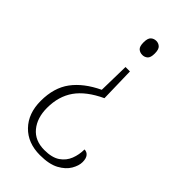

<svg xmlns="http://www.w3.org/2000/svg" viewBox="-227 -604 858 858"><g transform="rotate(45 202.0 -175.5)"><path d="M236 -195Q157 -158 121 -107Q85 -56 85 17Q85 80 117.5 119.5Q150 159 210 159Q258 159 285 140.5Q312 122 323.5 92.5Q335 63 335 30Q350 30 359.5 41.5Q369 53 369 76Q369 99 353.5 125.5Q338 152 304 170.5Q270 189 212 189Q135 189 89 141.5Q43 94 43 15Q43 -68 83 -122Q123 -176 201 -213L204 -360H232ZM219 -540Q233 -540 243.5 -530.5Q254 -521 254 -495Q254 -469 243.5 -460Q233 -451 219 -451Q204 -451 193.5 -460Q183 -469 183 -495Q183 -521 193.5 -530.5Q204 -540 219 -540Z"/></g></svg>

Font: Noto Serif Georgian SemiCondensed ExtraLight
Style: Regular
Weight: 200
Width: 4
Designer: Monotype Design Team, Akaki Razmadze
Foundry: Google LLC
Version: Version 2.003; ttfautohint (v1.8.4.7-5d5b)